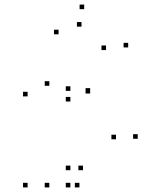

<svg xmlns="http://www.w3.org/2000/svg" viewBox="-20 -807 660 837"><path d="M442.3 -588.7V-608.7H422.3V-588.7ZM286.8 -410.8V-430.8H266.8V-410.8ZM286.8 -364.5V-384.5H266.8V-364.5ZM485.7 -199.8V-219.8H465.7V-199.8ZM341.7 -65V-85H321.7V-65ZM286.8 -65V-85H266.8V-65ZM286.8 10V-10H266.8V10ZM326.3 10V-10H306.3V10ZM580.3 -202V-222H560.3V-202ZM373 -399.3V-419.3H353V-399.3ZM373 -402.8V-422.8H353V-402.8ZM538.8 -600.2V-620.2H518.8V-600.2ZM347 -767V-787H327V-767ZM100.3 -386.8V-406.8H80.3V-386.8ZM100.3 10V-10H80.3V10ZM195 10V-10H175V10ZM195 -433V-453H175V-433ZM235.3 -657.5V-677.5H215.3V-657.5ZM335.3 -690.8V-710.8H315.3V-690.8Z"/></svg>

Font: Monaspace Argon Dots Var
Style: Regular
Weight: 400
Designer: Riley Cran and the Lettermatic Team
Version: Version 1.100 (Monaspace Argon Dots)